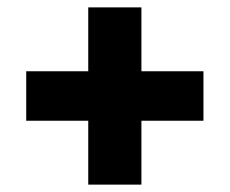

<svg xmlns="http://www.w3.org/2000/svg" viewBox="-20 -594 622 520"><path d="M219 -94V-267H51V-401H219V-574H363V-401H531V-267H363V-94Z"/></svg>

Font: Gantari ExtraBold
Style: Regular
Weight: 800
Version: Version 1.000